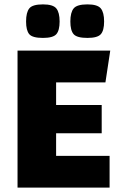

<svg xmlns="http://www.w3.org/2000/svg" viewBox="-20 -856 559 876"><path d="M236 -248V-145H480V0H60V-625H483L461 -480H236V-377H444V-248ZM379 -683Q331 -683 316 -700Q301 -717 301 -758Q301 -799 316 -817.5Q331 -836 379 -836Q425 -836 440 -817.5Q455 -799 455 -758Q455 -717 440 -700Q425 -683 379 -683ZM176 -683Q128 -683 113.5 -700Q99 -717 99 -758Q99 -799 113.5 -817.5Q128 -836 176 -836Q222 -836 237 -817.5Q252 -799 252 -758Q252 -717 237 -700Q222 -683 176 -683Z"/></svg>

Font: Changa
Style: Bold
Weight: 700
Designer: Eduardo Rodriguez Tunni
Foundry: Eduardo Rodriguez Tunni
Version: Version 3.002; ttfautohint (v1.8.2)